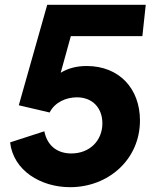

<svg xmlns="http://www.w3.org/2000/svg" viewBox="-20 -765 653 797"><path d="M271 12C430 12 561 -103 561 -265C561 -397 475 -491 340 -491C299 -491 263 -482 232 -463L274 -615H571L585 -745H176L58 -328L186 -298C207 -340 254 -361 299 -361C365 -361 405 -316 405 -253C405 -182 353 -128 276 -128C222 -128 177 -156 164 -220L22 -174C35 -58 148 12 271 12Z"/></svg>

Font: Mluvka ExtraBold
Style: Italic
Weight: 800
Italic angle: -8°
Designer: Modified by Jiří Krblich, Original typeface by Gumpita Rahayu
Foundry: Gumpita Rahayu & Jiří Krblich
Version: Version 2.000;Glyphs 3.1.1 (3134)